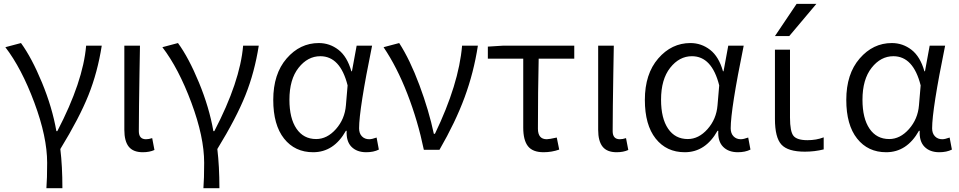

<svg xmlns="http://www.w3.org/2000/svg" viewBox="-20 -777 4975 996"><path d="M303.7 199.2H220.7Q224.6 150.4 224.6 67.4Q224.6 -66.4 158.2 -244.6Q91.8 -422.9 7.8 -532.2L88.9 -553.7Q144.5 -477.5 197.8 -348.6Q251 -219.7 272.5 -96.7H277.3Q411.1 -353.5 426.8 -540H507.8Q486.3 -402.3 439 -283.7Q391.6 -165 293 -3.9Q303.7 85 303.7 199.2Z M720.7 12.7Q670.9 12.7 647.9 -16.1Q625 -44.9 625 -103.5V-540H706.1Q705.1 -489.3 703.6 -397Q702.1 -304.7 701.2 -231Q700.2 -157.2 700.2 -96.7Q700.2 -54.7 737.3 -54.7Q752 -54.7 769.5 -60.5L781.2 1Q755.9 12.7 720.7 12.7Z M1118.2 199.2H1035.2Q1039.1 150.4 1039.1 67.4Q1039.1 -66.4 972.7 -244.6Q906.2 -422.9 822.3 -532.2L903.3 -553.7Q959 -477.5 1012.2 -348.6Q1065.4 -219.7 1086.9 -96.7H1091.8Q1225.6 -353.5 1241.2 -540H1322.3Q1300.8 -402.3 1253.4 -283.7Q1206.1 -165 1107.4 -3.9Q1118.2 85 1118.2 199.2Z M1604.5 12.7Q1509.8 12.7 1453.6 -58.1Q1397.5 -128.9 1397.5 -258.8Q1397.5 -393.6 1466.8 -473.6Q1536.1 -553.7 1633.8 -553.7Q1690.4 -553.7 1735.8 -518.6Q1781.2 -483.4 1802.7 -407.2H1805.7L1830.1 -540H1910.2Q1842.8 -210 1842.8 -111.3Q1842.8 -85 1857.4 -69.8Q1872.1 -54.7 1895.5 -54.7Q1909.2 -54.7 1933.6 -63.5L1945.3 -1Q1918 12.7 1879.9 12.7Q1831.1 12.7 1803.2 -15.6Q1775.4 -43.9 1778.3 -98.6H1774.4Q1711.9 12.7 1604.5 12.7ZM1620.1 -55.7Q1676.8 -55.7 1722.7 -107.4Q1768.6 -159.2 1774.4 -230.5L1783.2 -334Q1745.1 -485.4 1641.6 -485.4Q1576.2 -485.4 1528.8 -425.3Q1481.4 -365.2 1481.4 -259.8Q1481.4 -163.1 1518.1 -109.4Q1554.7 -55.7 1620.1 -55.7Z M2259.8 0H2178.7Q2147.5 -150.4 2093.3 -290Q2039.1 -429.7 1969.7 -532.2L2050.8 -553.7Q2106.4 -467.8 2155.8 -335.4Q2205.1 -203.1 2230.5 -83H2236.3Q2360.4 -340.8 2377 -540H2459Q2437.5 -400.4 2390.1 -272Q2342.8 -143.6 2259.8 0Z M2799.8 12.7Q2743.2 12.7 2718.8 -18.6Q2694.3 -49.8 2694.3 -115.2V-472.7H2510.7V-535.2L2587.9 -540H2959V-472.7H2774.4Q2770.5 -304.7 2770.5 -109.4Q2770.5 -54.7 2816.4 -54.7Q2829.1 -54.7 2868.2 -63.5L2880.9 -1Q2841.8 12.7 2799.8 12.7Z M3178.7 12.7Q3128.9 12.7 3106 -16.1Q3083 -44.9 3083 -103.5V-540H3164.1Q3163.1 -489.3 3161.6 -397Q3160.2 -304.7 3159.2 -231Q3158.2 -157.2 3158.2 -96.7Q3158.2 -54.7 3195.3 -54.7Q3210 -54.7 3227.5 -60.5L3239.3 1Q3213.9 12.7 3178.7 12.7Z M3532.2 12.7Q3437.5 12.7 3381.3 -58.1Q3325.2 -128.9 3325.2 -258.8Q3325.2 -393.6 3394.5 -473.6Q3463.9 -553.7 3561.5 -553.7Q3618.2 -553.7 3663.6 -518.6Q3709 -483.4 3730.5 -407.2H3733.4L3757.8 -540H3837.9Q3770.5 -210 3770.5 -111.3Q3770.5 -85 3785.2 -69.8Q3799.8 -54.7 3823.2 -54.7Q3836.9 -54.7 3861.3 -63.5L3873 -1Q3845.7 12.7 3807.6 12.7Q3758.8 12.7 3731 -15.6Q3703.1 -43.9 3706.1 -98.6H3702.1Q3639.6 12.7 3532.2 12.7ZM3547.9 -55.7Q3604.5 -55.7 3650.4 -107.4Q3696.3 -159.2 3702.1 -230.5L3710.9 -334Q3672.9 -485.4 3569.3 -485.4Q3503.9 -485.4 3456.5 -425.3Q3409.2 -365.2 3409.2 -259.8Q3409.2 -163.1 3445.8 -109.4Q3482.4 -55.7 3547.9 -55.7Z M4078.1 -167Q4078.1 -94.7 4096.2 -72.3Q4114.3 -49.8 4168.9 -49.8Q4214.8 -49.8 4252.9 -64.5V-2Q4206.1 9.8 4155.3 9.8Q4067.4 9.8 4033.7 -26.9Q4000 -63.5 4000 -160.2V-519.5H4078.1ZM4112.3 -756.8H4214.8L4074.2 -589.8H4000Z M4577.1 12.7Q4482.4 12.7 4426.3 -58.1Q4370.1 -128.9 4370.1 -258.8Q4370.1 -393.6 4439.5 -473.6Q4508.8 -553.7 4606.4 -553.7Q4663.1 -553.7 4708.5 -518.6Q4753.9 -483.4 4775.4 -407.2H4778.3L4802.7 -540H4882.8Q4815.4 -210 4815.4 -111.3Q4815.4 -85 4830.1 -69.8Q4844.7 -54.7 4868.2 -54.7Q4881.8 -54.7 4906.2 -63.5L4918 -1Q4890.6 12.7 4852.5 12.7Q4803.7 12.7 4775.9 -15.6Q4748 -43.9 4751 -98.6H4747.1Q4684.6 12.7 4577.1 12.7ZM4592.8 -55.7Q4649.4 -55.7 4695.3 -107.4Q4741.2 -159.2 4747.1 -230.5L4755.9 -334Q4717.8 -485.4 4614.3 -485.4Q4548.8 -485.4 4501.5 -425.3Q4454.1 -365.2 4454.1 -259.8Q4454.1 -163.1 4490.7 -109.4Q4527.3 -55.7 4592.8 -55.7Z"/></svg>

Font: Gen Shin Gothic Normal
Style: Regular
Weight: 300
Designer: [Source Han Sans]
Ryoko NISHIZUKA  (kana & ideographs); Paul D. Hunt (Latin, Greek & Cyrillic); Wenlong ZHANG  (bopomofo
Version: Version 1.002.20150607